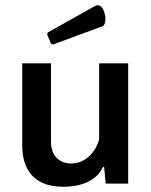

<svg xmlns="http://www.w3.org/2000/svg" viewBox="-20 -702 579 734"><path d="M175 -460V-161Q175 -120 196.5 -98.5Q218 -77 252 -77Q287 -77 316 -100.5Q345 -124 359 -168V-460H470V0H384L378 -64H374Q363 -41 346 -26.5Q329 -12 308.5 -3.5Q288 5 266 8.5Q244 12 223 12Q190 12 161.5 4Q133 -4 111.5 -22.5Q90 -41 77.5 -71.5Q65 -102 65 -147V-460ZM175 -535 160 -571 163 -578 343 -679Q349 -682 353 -682Q367 -682 375 -664.5Q383 -647 383 -630Q383 -619 380 -611Q377 -603 370 -601L183 -532Z"/></svg>

Font: Quattrocento Sans
Style: Bold
Weight: 700
Designer: Pablo Impallari
Foundry: Pablo Impallari, Igino Marini, Brenda Gallo
Version: Version 2.000